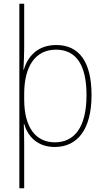

<svg xmlns="http://www.w3.org/2000/svg" viewBox="-20 -780 564 1032"><path d="M472 -269C472 -447 406 -538 282 -538C181 -538 128 -475 108 -405H106C108 -441 110 -491 110 -523V-760H84V232H110V-4C110 -42 109 -80 108 -113H110C129 -49 179 10 274 10C397 10 472 -85 472 -269ZM445 -269C445 -93 378 -15 275 -15C175 -15 110 -91 110 -246V-275C110 -424 170 -513 281 -513C390 -513 445 -430 445 -269Z"/></svg>

Font: Noto Sans Thai Looped SemiCondensed Thin
Style: Regular
Weight: 100
Width: 4
Designer: Sasikarn Vongin, Ben Mitchell
Foundry: The Fontpad Ltd
Version: Version 1.001